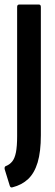

<svg xmlns="http://www.w3.org/2000/svg" viewBox="-32 -675 243 845"><path d="M23.2 149.3Q13.9 152.5 10.9 142.1L-11.2 70.6Q-12.6 64.8 -11.2 60.7Q-9.8 56.6 -5.6 55.6Q10.6 49.3 21.7 35.7Q32.8 22.1 38.1 -4.3Q43.4 -30.8 43.4 -76.1V-644.1Q43.4 -655 52.4 -655H139.4Q147.8 -655 147.8 -644.1V-80.2Q147.8 -7.1 133.7 39.9Q119.5 86.9 91.9 112.9Q64.3 138.9 23.2 149.3Z"/></svg>

Font: Sofia Sans Extra Condensed
Style: Regular
Weight: 400
Designer: Botio Nikoltchev, Ani Petrova
Foundry: lettersoup
Version: Version 4.101